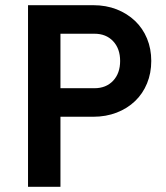

<svg xmlns="http://www.w3.org/2000/svg" viewBox="-20 -720 640 740"><path d="M88 0H213V-270H339Q388.5 -270 429.8 -286Q471 -302 500.7 -330.5Q530.4 -358.9 546.7 -398.6Q563 -438.2 563 -485.1Q563 -532 546.7 -571.5Q530.3 -611 500.5 -639.4Q470.7 -667.7 429.9 -683.9Q389 -700 339 -700H88ZM213 -380V-590H344Q388.8 -590 415.9 -561.3Q443 -532.5 443 -485Q443 -437.5 415.9 -408.7Q388.8 -380 344 -380Z"/></svg>

Font: CommitMonoV142 ExtLt
Style: Regular
Weight: 200
Monospace: yes
Designer: Eigil Nikolajsen
Foundry: Eigil Nikolajsen
Version: Version 1.142